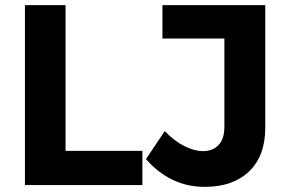

<svg xmlns="http://www.w3.org/2000/svg" viewBox="-20 -720 1115 747"><path d="M77 -700H235V-133H534V0H77ZM1012 -223Q1012 -113 949 -53Q886 7 777 7Q707 7 649.5 -21.5Q592 -50 548 -101L621 -210Q658 -171 697.5 -151.5Q737 -132 769 -132Q808 -132 830.5 -156Q853 -180 853 -226V-570H612V-700H1012Z"/></svg>

Font: Alexandria SemiBold
Style: Regular
Weight: 600
Designer: Mohamed Gaber
Foundry: Kief Type Foundry
Version: Version 5.100